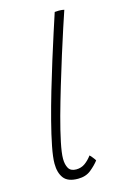

<svg xmlns="http://www.w3.org/2000/svg" viewBox="-114 -770 549 839"><g transform="rotate(-15 161.0 -350.0)"><path d="M228.5 -41Q214.5 -22.5 191 -3.2Q167.5 16 132 16Q86 16 67.5 -8.5Q49 -33 49 -74.5Q49 -103 58.5 -151.5Q68 -200 83.5 -260Q99 -320 118 -384.8Q137 -449.5 156.5 -512Q176 -574.5 193 -627Q210 -679.5 221.5 -714.5Q232.5 -715.5 240.5 -715.5Q247.5 -715.5 253.8 -714.8Q260 -714 264.5 -713Q255 -685.5 238.8 -635.8Q222.5 -586 203 -524Q183.5 -462 163.8 -396Q144 -330 127.2 -268.8Q110.5 -207.5 100.5 -159.2Q90.5 -111 90.5 -85.5Q90.5 -59 100.2 -42.2Q110 -25.5 134.5 -25.5Q157.5 -25.5 174.8 -38Q192 -50.5 206 -69.5Q208.5 -67.5 211.8 -63.8Q215 -60 218.8 -55.2Q222.5 -50.5 225.2 -46.8Q228 -43 228.5 -41Z"/></g></svg>

Font: Grandstander Thin
Style: Italic
Weight: 100
Italic angle: -15°
Designer: Tyler Finck
Foundry: Etcetera Type Co
Version: Version 1.200